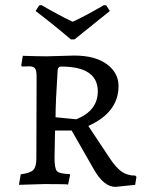

<svg xmlns="http://www.w3.org/2000/svg" viewBox="-20 -718 569 750"><path d="M397 -467.5C366.3 -489.8 324 -501 270 -501L163 -498C142.3 -498 111 -498.7 69 -500L63 -462L66 -458L94 -459C105.3 -459 113 -456.2 117 -450.5C121 -444.8 123 -434 123 -418L122 -99C122 -77 118 -62 110 -54C102 -46 85.7 -40.3 61 -37L54 4L154 1C215.3 1 246 1.7 246 3L254 -35L252 -38C225.3 -38.7 208.8 -42.5 202.5 -49.5C196.2 -56.5 193 -73.7 193 -101L195 -208H260L344 -61C370.7 -12.3 399.7 12 431 12L508 4L513 -27L509 -32C488.3 -32 470.7 -37 456 -47C441.3 -57 426 -74 410 -98L325 -226C403.7 -261.3 443 -313.3 443 -382C443 -416.7 427.7 -445.2 397 -467.5ZM278 -252 197 -260C197 -298.7 199.7 -358.7 205 -440C205 -452 209.7 -458 219 -458C314.3 -458 362 -425.7 362 -361C362 -311 334 -274.7 278 -252ZM395 -697 386 -698C339.3 -670.7 298.7 -649 264 -633C227.3 -650.3 186.7 -672 142 -698L133 -697L119 -675C162.3 -642.3 208.3 -605.3 257 -564H271L409 -675Z"/></svg>

Font: Alegreya SC
Style: Regular
Weight: 400
Designer: Juan Pablo del Peral
Foundry: Juan Pablo del Peral
Version: Version 1.003